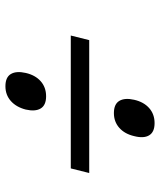

<svg xmlns="http://www.w3.org/2000/svg" viewBox="39 -759 590 708"><g transform="rotate(90 334.0 -405.0)"><path d="M482 -605Q474 -570 451.5 -550Q429 -530 397 -530Q364 -530 352 -550Q340 -570 348 -605Q356 -640 378.5 -660Q401 -680 434 -680Q467 -680 479 -660Q491 -640 482 -605ZM601 -371H111L128 -439H618ZM384 -205Q375 -170 352.5 -150Q330 -130 298 -130Q265 -130 253 -150Q241 -170 249 -205Q257 -240 279.5 -260Q302 -280 335 -280Q368 -280 380 -260Q392 -240 384 -205Z"/></g></svg>

Font: TypoPRO Sinkin Sans
Style: 300 Light Italic
Weight: 300
Italic angle: -112°
Designer: Keith Bates
Foundry: K-Type
Version: Sinkin Sans (version 1.0)  by Keith Bates   •   © 2014   www